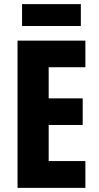

<svg xmlns="http://www.w3.org/2000/svg" viewBox="-20 -911 479 931"><path d="M394 0H65V-714H394V-585H216V-434H381V-305H216V-130H394ZM372 -891V-785H87V-891Z"/></svg>

Font: Noto Sans Malayalam ExtraCondensed ExtraBold
Style: Regular
Weight: 800
Width: 2
Designer: Jelle Bosma - Monotype Design Team
Foundry: Monotype Imaging Inc.
Version: Version 2.104; ttfautohint (v1.8.4.7-5d5b)